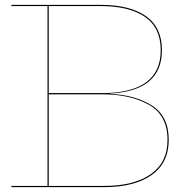

<svg xmlns="http://www.w3.org/2000/svg" viewBox="-20 -772 777 792"><path d="M676 -195Q676 -100 605.5 -50Q535 0 408 0H27V-5H176V-747H27V-752H394Q516 -752 582 -705.5Q648 -659 648 -565Q648 -397 434 -386V-385Q540 -380 608 -336Q676 -292 676 -195ZM181 -388H403Q521 -388 582 -432Q643 -476 643 -565Q643 -657 578.5 -702Q514 -747 394 -747H181ZM671 -195Q671 -297 594 -340Q517 -383 402 -383H181V-5H408Q533 -5 602 -53.5Q671 -102 671 -195Z"/></svg>

Font: Hepta Slab Hairline
Style: Regular
Weight: 400
Designer: Michael LaGattuta
Foundry: Michael LaGattuta
Version: Version 1.100; ttfautohint (v1.8) -l 8 -r 50 -G 200 -x 14 -D